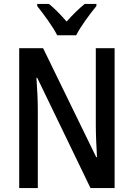

<svg xmlns="http://www.w3.org/2000/svg" viewBox="-20 -960 682 980"><path d="M272 -780H369C391 -825 440 -890 472 -929V-940H412C379 -912 354 -888 320 -850C290 -885 257 -918 230 -940H170V-929C204 -886 250 -824 272 -780ZM565 0V-714H469V-321C469 -274 472 -214 475 -158H471L200 -714H78V0H173V-399C173 -449 170 -506 166 -563H170L442 0Z"/></svg>

Font: Noto Sans Arabic Cond Med
Style: Regular
Weight: 500
Width: 3
Designer: Monotype Design Team, Nadine Chahine, Nizar Qandah and Khaled Hosny
Foundry: Monotype Imaging Inc.
Version: Version 2.012